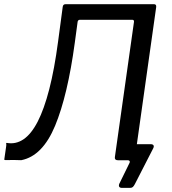

<svg xmlns="http://www.w3.org/2000/svg" viewBox="-42 -762 820 913"><path d="M537.9 131.4Q528.4 131.4 525.1 126.2Q521.7 121 525.3 111.9L574.5 11.4Q576.5 6.1 573.9 3.1Q571.4 0 565.5 0H529.5L598.8 -90.7Q597.3 -76.3 607.8 -76.3H675.2Q684.4 -76.3 687.8 -71.1Q691.3 -65.8 686.5 -56.6L599.3 113.5Q594.5 122.7 589.8 127.1Q585.1 131.4 576.7 131.4ZM587 -667.9H337.4Q328.2 -667.9 326.6 -656L256.2 -729.1Q257.7 -742 269.5 -742H690.5Q702.2 -742 700.7 -728.4L600 -14.1Q598.8 -6.9 595.5 -3.5Q592.3 0 584.3 0H518.7Q502.4 0 504.2 -14.5L595.2 -658.7Q595.7 -667.9 587 -667.9ZM-21.7 -3.4 -12.6 -66.7Q-11.3 -74.2 -12.5 -78.4Q-13.8 -82.5 -10 -82.5Q33.1 -74.6 70.1 -99.8Q107 -124.9 137.5 -184.2Q167.9 -243.4 192.3 -338Q216.7 -432.6 234.2 -564.5L256.2 -729.1L336.3 -726.2L313.7 -559Q279.7 -308 220 -164Q160.3 -20.1 59.1 -0.3Q22.1 -1.6 4.8 -1Q-12.5 -0.4 -17.1 -0.9Q-21.7 -1.4 -21.7 -3.4Z"/></svg>

Font: Libre Franklin Thin
Style: Italic
Weight: 100
Italic angle: -8°
Designer: Pablo Impallari, Rodrigo Fuenzalida, Nhung Nguyen
Foundry: Impallari Type
Version: Version 3.000